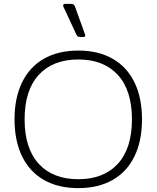

<svg xmlns="http://www.w3.org/2000/svg" viewBox="-20 -956 808 991"><path d="M375 -776 308 -920Q306 -923 306 -928Q306 -936 318 -936H345Q355 -936 359.5 -933Q364 -930 367 -922L418 -781L420 -773Q420 -765 410 -765H395Q387 -765 382.5 -767.5Q378 -770 375 -776ZM55 -340Q55 -451 94 -531Q133 -611 207 -653Q281 -695 384 -695Q487 -695 561 -653Q635 -611 674 -531Q713 -451 713 -340Q713 -229 674 -149Q635 -69 561 -27Q487 15 384 15Q281 15 207 -27Q133 -69 94 -149Q55 -229 55 -340ZM661 -340Q661 -490 588 -569.5Q515 -649 384 -649Q253 -649 180 -569.5Q107 -490 107 -340Q107 -190 180 -110.5Q253 -31 384 -31Q515 -31 588 -110.5Q661 -190 661 -340Z"/></svg>

Font: Mitr ExtraLight
Style: Regular
Weight: 275
Designer: Thanarat Vachiruckul
Foundry: Cadson Demak Co.,Ltd.
Version: Version 1.001